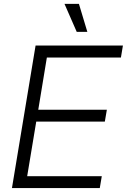

<svg xmlns="http://www.w3.org/2000/svg" viewBox="-20 -960 647 980"><path d="M41 0 161.6 -727.5H607.4L597.2 -666.5H219.2L175.3 -399.9H525.4L515.1 -339.4H165L118.7 -60.5H499.5L489.3 0ZM371.6 -797.4 309.1 -940.4H382.8L425.8 -797.4Z"/></svg>

Font: Inter 24pt Light
Style: Italic
Weight: 300
Italic angle: -9.3988°
Designer: Rasmus Andersson
Foundry: rsms
Version: Version 4.001;git-66647c0bb